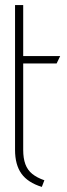

<svg xmlns="http://www.w3.org/2000/svg" viewBox="-20 -720 264 753"><path d="M71 -132V-471H202L216 -500H71V-700H39V-132Q39 -74 64 -39Q89 -4 144 13L154 -13Q125 -23 106.5 -38Q88 -53 79.5 -76Q71 -99 71 -132Z"/></svg>

Font: Advent Pro ExtraLight
Style: Regular
Weight: 250
Version: Version 3.000